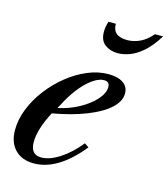

<svg xmlns="http://www.w3.org/2000/svg" viewBox="-118 -888 866 991"><g transform="rotate(15 315.0 -393.0)"><path d="M154.5 10.5Q90.5 10.5 53.8 -27.5Q17 -65.5 17 -131.5Q17 -188 39.8 -245.2Q62.5 -302.5 102 -354.2Q141.5 -406 192 -446.8Q242.5 -487.5 298.5 -511Q354.5 -534.5 409.5 -534.5Q460 -534.5 488.5 -514.8Q517 -495 517 -459.5Q517 -418 475.8 -380Q434.5 -342 358.2 -311.8Q282 -281.5 178 -263Q126.5 -164.5 126.5 -96.5Q126.5 -29 183.5 -29Q228 -29 281.2 -63.2Q334.5 -97.5 383.5 -158L406.5 -142.5Q283 10.5 154.5 10.5ZM199.5 -297.5Q258 -309.5 309.5 -337.5Q361 -365.5 393 -401Q425 -436.5 425 -469.5Q425 -498.5 395 -498.5Q369.5 -498.5 339.2 -478.2Q309 -458 279.2 -423Q249.5 -388 224.5 -343.5ZM426.5 -651Q386 -651 357.5 -672.2Q329 -693.5 329 -739.5Q329 -751.5 331 -765Q333 -778.5 338.5 -795.5H378Q377 -729 455.5 -729Q490.5 -729 523.8 -744.8Q557 -760.5 587 -795.5H630.5Q594.5 -737.5 558.2 -706.2Q522 -675 488.2 -663Q454.5 -651 426.5 -651Z"/></g></svg>

Font: Libre Caslon Text Medium Italic
Style: Regular
Weight: 500
Italic angle: -22.583°
Designer: Pablo Impallari, Rodrigo Fuenzalida, Katja Schimmel
Foundry: Pablo Impallari, Rodrigo Fuenzalida
Version: Version 2.000